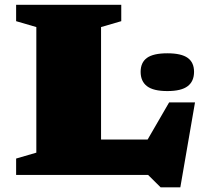

<svg xmlns="http://www.w3.org/2000/svg" viewBox="-20 -727 854 798"><path d="M729.5 51.5H647.5L595.5 0H47V-68L131 -92.5V-614.5L47 -639V-707H484V-639L400 -614.5V-147H593.5L683 -301.5H790.5ZM675.5 -348.5Q617.5 -348.5 591 -368.8Q564.5 -389 564.5 -428.5Q564.5 -467.5 591 -486.5Q617.5 -505.5 675.5 -505.5Q733.5 -505.5 760 -486.5Q786.5 -467.5 786.5 -428.5Q786.5 -389 760 -368.8Q733.5 -348.5 675.5 -348.5Z"/></svg>

Font: Newsreader Caption ExtraBold
Style: Regular
Weight: 800
Designer: Hugues Gentile
Foundry: Production Type
Version: Version 1.001